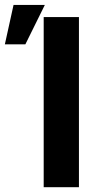

<svg xmlns="http://www.w3.org/2000/svg" viewBox="-21 -778 408 798"><path d="M307.1 0H160.6V-707H307.1ZM35.3 -757.6H165.4L84.4 -593.7H-0.8Z"/></svg>

Font: Pretendard Std Variable
Style: Regular
Weight: 400
Designer: Base glyphs from Inter by Rasmus Andersson; Hangeul glyphs from Noto Sans CJK(Source Han Sans) by Jang Soo-young and Kan
Foundry: Kil Hyung-jin
Version: Version 1.309;Glyphs 3.2 (3225)